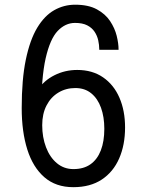

<svg xmlns="http://www.w3.org/2000/svg" viewBox="-20 -766 614 796"><path d="M284 10Q211.5 10 164 -31.2Q116.5 -72.5 93.2 -146.2Q70 -220 70 -318Q70 -436.5 87 -518.5Q104 -600.5 134.2 -650.8Q164.5 -701 204.8 -723.8Q245 -746.5 291.5 -746.5Q346.5 -746.5 381.8 -727.2Q417 -708 436.5 -678.5Q456 -649 463.8 -617.5Q471.5 -586 471.5 -561.5Q471.5 -561 471.5 -560.8Q471.5 -560.5 471.5 -559.5H391.5Q391.5 -560.5 391.5 -560.8Q391.5 -561 391.5 -561.5Q391.5 -579.5 387.2 -598.8Q383 -618 372 -634.5Q361 -651 341.5 -661Q322 -671 291 -671Q251 -671 219.2 -637.8Q187.5 -604.5 169.2 -524Q151 -443.5 151 -301H110Q110 -354 136.2 -393.2Q162.5 -432.5 206 -454.2Q249.5 -476 300 -476Q363 -476 407.5 -445.2Q452 -414.5 475.2 -360.8Q498.5 -307 498.5 -237.5Q498.5 -165 474 -109Q449.5 -53 401.8 -21.5Q354 10 284 10ZM284.5 -65Q327 -65 355.2 -85Q383.5 -105 398 -142.5Q412.5 -180 412.5 -232Q412.5 -281 398.8 -319.2Q385 -357.5 358.2 -379.2Q331.5 -401 292.5 -401Q253 -401 221.8 -382Q190.5 -363 172.8 -328.5Q155 -294 155 -247Q155 -197 170.8 -155.5Q186.5 -114 215.8 -89.5Q245 -65 284.5 -65Z"/></svg>

Font: Epilogue
Style: Regular
Weight: 400
Designer: Tyler Finck
Foundry: Etcetera Type Co
Version: Version 2.112